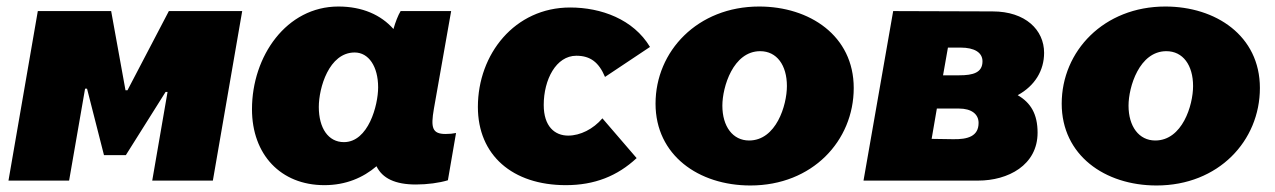

<svg xmlns="http://www.w3.org/2000/svg" viewBox="-20 -554 3910 589"><path d="M6 0H192L241 -282H247L299 -78H366L488 -272H494L447 0H633L723 -520H498L371 -277H365L321 -520H96Z M1256 12C1291 12 1328 7 1354 -1L1379 -146C1369 -144 1359 -143 1347 -143C1306 -143 1301 -162 1311 -220L1364 -520H1209C1201 -507 1193 -486 1187 -465C1149 -508 1092 -534 1018 -534C859 -534 753 -382 753 -219C753 -80 841 14 975 14C1041 14 1094 -9 1135 -44C1153 -7 1192 12 1256 12ZM1068 -393C1111 -393 1140 -350 1140 -286C1140 -231 1110 -118 1035 -118C987 -118 958 -161 958 -226C958 -284 989 -393 1068 -393Z M1716 14C1804 14 1874 -14 1933 -69L1828 -191C1800 -158 1760 -138 1723 -138C1682 -138 1648 -166 1648 -232C1648 -310 1686 -383 1748 -383C1791 -383 1817 -363 1836 -318L1974 -410C1923 -495 1824 -531 1729 -531C1559 -531 1446 -388 1446 -226C1446 -78 1552 14 1716 14Z M2282 15C2472 15 2599 -122 2599 -284C2599 -445 2463 -534 2309 -534C2120 -534 1991 -397 1991 -236C1991 -78 2123 15 2282 15ZM2278 -123C2228 -123 2196 -166 2196 -230C2196 -287 2229 -397 2312 -397C2363 -397 2394 -354 2394 -290C2394 -231 2361 -123 2278 -123Z M2629 0H2981C3072 0 3163 -47 3163 -147C3163 -204 3142 -239 3102 -262C3155 -291 3183 -338 3183 -392C3183 -462 3126 -519 3025 -519L2720 -520ZM2838 -128 2854 -221H2922C2960 -221 2982 -204 2982 -177C2982 -136 2949 -126 2903 -127ZM2873 -323 2888 -408H2927C2969 -408 2994 -393 2994 -366C2994 -331 2965 -323 2923 -323Z M3528 15C3718 15 3845 -122 3845 -284C3845 -445 3709 -534 3555 -534C3366 -534 3237 -397 3237 -236C3237 -78 3369 15 3528 15ZM3524 -123C3474 -123 3442 -166 3442 -230C3442 -287 3475 -397 3558 -397C3609 -397 3640 -354 3640 -290C3640 -231 3607 -123 3524 -123Z"/></svg>

Font: Fixel Display Black
Style: Italic
Weight: 900
Italic angle: -10°
Designer: AlfaBravo + MacPaw
Foundry: Kyrylo Tkachov, Marchela Mozhyna, Serhii Makarenko, Maria Weinstein, Zakhar Kryvoshyya
Version: Version 1.210;Glyphs 3.2 (3217)